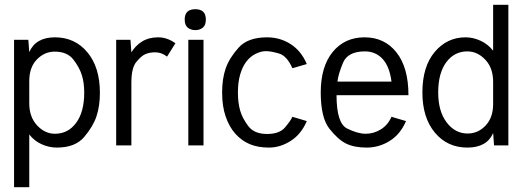

<svg xmlns="http://www.w3.org/2000/svg" viewBox="-20 -611 2196 807"><path d="M399.9 -220.7Q399.9 -165 385.5 -122.1Q371.1 -79.1 333.5 -34.9Q295.9 9.3 218.8 9.3Q186.5 9.3 155.3 -4.6Q124 -18.6 103 -45.9V175.8H39.1V-443.8H99.1L103 -392.1Q130.4 -454.1 210.9 -454.1Q294.9 -454.1 347.4 -391.1Q399.9 -328.1 399.9 -220.7ZM334 -221.7Q334 -262.7 324.2 -294.7Q314.5 -326.7 288.6 -360.4Q262.7 -394 210 -394Q167 -394 135 -361.1Q103 -328.1 103 -270V-176.8Q103 -119.6 135.7 -84.2Q168.5 -48.8 210.9 -48.8Q266.1 -48.8 300 -94.7Q334 -140.6 334 -221.7Z M717.3 -429.2 682.1 -373Q658.7 -391.1 633.3 -391.1Q607.9 -391.1 590.6 -383.3Q573.2 -375.5 552.7 -350.3Q532.2 -325.2 532.2 -264.2V0H468.3V-443.8H528.3L532.2 -391.1Q549.3 -418.9 576.7 -436.3Q604 -453.6 643.1 -454.1Q682.1 -454.6 717.3 -429.2Z M845.2 -529.3Q845.2 -504.9 832.3 -494.6Q819.3 -484.4 800.8 -484.4Q782.2 -484.4 769.3 -494.6Q756.3 -504.9 756.3 -529.3Q756.3 -572.3 800.8 -572.3Q845.2 -572.3 845.2 -529.3ZM835.4 0H771.5V-443.8H835.4Z M1269.5 -102.1Q1246.1 -46.9 1201.7 -18.6Q1157.7 9.3 1110.8 9.3Q1064 9.3 1029.8 -5.1Q995.6 -19.5 969.7 -48.3Q943.8 -77.1 928.7 -120.6Q913.6 -164.1 913.6 -222.2Q913.6 -280.3 928.7 -323.7Q943.8 -367.2 982.7 -410.6Q1021.5 -454.1 1102.5 -454.1Q1157.2 -454.1 1201.7 -425.5Q1246.1 -397 1269.5 -341.8L1209 -324.2Q1186 -376.5 1152.3 -386.2Q1118.7 -396 1098.1 -396Q1077.6 -396 1054.9 -385Q1032.2 -374 1015.6 -352.3Q999 -330.6 989.5 -298.1Q980 -265.6 980 -222.2Q980 -178.7 989.5 -146Q999 -113.3 1023.9 -80.6Q1048.8 -47.9 1102.5 -47.9Q1154.3 -47.9 1177.7 -75.2Q1201.2 -102.5 1209 -120.1Z M1696.8 -210.9H1394.5Q1394.5 -92.8 1439 -70.8Q1483.4 -48.8 1517.1 -48.8Q1550.8 -48.8 1580.3 -66.9Q1609.9 -85 1625.5 -120.1L1686.5 -102.1Q1663.1 -46.9 1618.2 -18.8Q1573.2 9.3 1521.5 9.3Q1469.7 9.3 1435.5 -7.1Q1401.4 -23.4 1364.7 -69.8Q1328.1 -116.2 1328.1 -222.2Q1328.1 -331.1 1378.4 -392.6Q1428.7 -454.1 1512.2 -454.1Q1596.7 -454.1 1646.7 -390.4Q1696.8 -326.7 1696.8 -210.9ZM1625.5 -268.1Q1617.2 -332 1587.9 -363.5Q1558.6 -395 1513.7 -395Q1441.4 -395 1421.4 -346.4Q1401.4 -297.9 1398.4 -268.1Z M2116.7 0H2056.6L2052.7 -51.8Q2026.4 9.3 1944.3 9.3Q1860.4 9.3 1807.9 -53.5Q1755.4 -116.2 1755.4 -222.2Q1755.4 -331.1 1807.1 -392.6Q1858.9 -454.1 1936.5 -454.1Q1968.8 -454.1 2000 -439.7Q2031.2 -425.3 2052.7 -397.9V-590.8H2116.7ZM2052.7 -173.8V-267.1Q2052.7 -325.2 2019.8 -360.1Q1986.8 -395 1944.3 -395Q1889.6 -395 1855.7 -349.4Q1821.8 -303.7 1821.8 -222.2Q1821.8 -143.6 1857.2 -96.7Q1892.6 -49.8 1945.8 -49.8Q1989.3 -49.8 2021 -83.3Q2052.7 -116.7 2052.7 -173.8Z"/></svg>

Font: Meera
Style: Regular
Weight: 400
Designer: Hussain KH and Suresh P for Swathanthra Malayalam Computing (SMC)
Version: Version 7.0.0+20221109